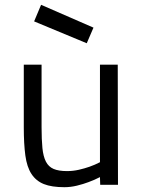

<svg xmlns="http://www.w3.org/2000/svg" viewBox="-20 -769 599 799"><path d="M369 -654 341 -589 122 -680 151 -749ZM470 -500 471 0H397L396 -32Q373 -20 348 -11Q327 -3 300.5 3.5Q274 10 248 10Q195 10 162.5 -3Q130 -16 111 -45Q92 -74 85.5 -122Q79 -170 79 -239V-500H153V-240Q153 -188 156.5 -153Q160 -118 171 -96.5Q182 -75 203 -66Q224 -57 259 -57Q284 -57 308 -62.5Q332 -68 352 -75Q375 -83 396 -94V-500Z"/></svg>

Font: Panefresco 400wt
Style: Regular
Weight: 400
Foundry: Campivisivi & Chank Co
Version: Version 1.002